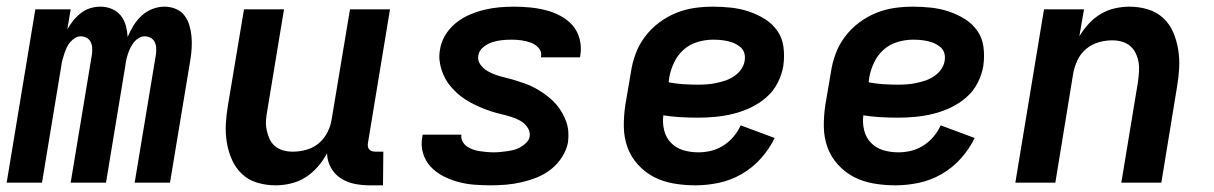

<svg xmlns="http://www.w3.org/2000/svg" viewBox="-21 -548 3641 576"><path d="M-1 0 85 -520H191L181 -460Q189 -474 199 -486.5Q209 -499 222 -509Q235 -519 250 -523.5Q265 -528 280 -528Q299 -528 315 -521Q331 -514 341.5 -501Q352 -488 356.5 -471Q361 -454 362 -437Q369 -454 379 -470.5Q389 -487 403.5 -500.5Q418 -514 436 -521Q454 -528 472 -528Q490 -528 506 -521.5Q522 -515 532 -502Q542 -489 547 -472.5Q552 -456 553.5 -439Q555 -422 554 -404Q553 -386 550 -368L489 0H383L447 -386Q448 -395 447.5 -404.5Q447 -414 443 -422Q439 -430 431 -434.5Q423 -439 413 -439Q404 -439 395.5 -434Q387 -429 381 -421.5Q375 -414 370.5 -405Q366 -396 363 -387Q360 -378 358 -369Q356 -360 355 -351L297 0H191L255 -386Q256 -395 255.5 -404.5Q255 -414 251 -422Q247 -430 239 -434.5Q231 -439 221 -439Q212 -439 204 -434Q196 -429 189.5 -421.5Q183 -414 179 -405Q175 -396 172 -387Q169 -378 166.5 -369Q164 -360 163 -351L105 0Z M806 8Q777 8 750.5 0Q724 -8 705 -26Q686 -44 675 -68.5Q664 -93 659.5 -120.5Q655 -148 656.5 -176Q658 -204 663 -233L711 -520H831L781 -217Q778 -202 777 -187Q776 -172 779 -158Q782 -144 787.5 -131.5Q793 -119 803.5 -110Q814 -101 828 -97Q842 -93 857 -93Q877 -93 897.5 -98.5Q918 -104 934.5 -117.5Q951 -131 961 -150.5Q971 -170 974 -190L1029 -520H1149L1083 -120Q1082 -115 1082.5 -109.5Q1083 -104 1086.5 -100Q1090 -96 1095 -94.5Q1100 -93 1106 -93H1129L1128 8H1089Q1065 8 1042.5 3.5Q1020 -1 1001.5 -13Q983 -25 972 -44.5Q961 -64 960 -88Q949 -67 932.5 -48Q916 -29 895.5 -16Q875 -3 851.5 2.5Q828 8 806 8Z M1451 8Q1426 8 1401 6Q1376 4 1352.5 -2.5Q1329 -9 1308 -20Q1287 -31 1271 -48Q1255 -65 1248 -88.5Q1241 -112 1246 -138L1247 -144H1364L1363 -143Q1362 -132 1367 -123Q1372 -114 1380 -108.5Q1388 -103 1398 -99.5Q1408 -96 1418 -94.5Q1428 -93 1439 -92Q1450 -91 1460 -91Q1470 -91 1480.5 -92Q1491 -93 1501 -94.5Q1511 -96 1521 -98.5Q1531 -101 1540.5 -106.5Q1550 -112 1558 -120Q1566 -128 1568 -138Q1570 -154 1561 -166.5Q1552 -179 1539.5 -186Q1527 -193 1512.5 -197.5Q1498 -202 1483 -205.5Q1468 -209 1454 -213.5Q1440 -218 1426.5 -223.5Q1413 -229 1400 -235.5Q1387 -242 1374.5 -250Q1362 -258 1351.5 -267.5Q1341 -277 1331.5 -288Q1322 -299 1315 -312Q1308 -325 1303.5 -339Q1299 -353 1297.5 -368Q1296 -383 1299 -399Q1302 -421 1314.5 -442Q1327 -463 1346 -478.5Q1365 -494 1387 -503.5Q1409 -513 1431.5 -518.5Q1454 -524 1476.5 -526Q1499 -528 1521 -528Q1546 -528 1570.5 -525.5Q1595 -523 1618 -517Q1641 -511 1662 -499.5Q1683 -488 1697.5 -471Q1712 -454 1718 -430.5Q1724 -407 1720 -382L1719 -376H1602V-377Q1605 -393 1595 -404Q1585 -415 1571.5 -420Q1558 -425 1543.5 -427Q1529 -429 1514 -429Q1500 -429 1485 -427.5Q1470 -426 1456 -421.5Q1442 -417 1429 -406.5Q1416 -396 1414 -382Q1411 -367 1420 -354.5Q1429 -342 1442 -334.5Q1455 -327 1469 -322.5Q1483 -318 1497.5 -314.5Q1512 -311 1526.5 -306.5Q1541 -302 1555 -297Q1569 -292 1582 -285Q1595 -278 1607 -270Q1619 -262 1630 -252.5Q1641 -243 1650 -232Q1659 -221 1666 -208.5Q1673 -196 1678 -182Q1683 -168 1684 -152.5Q1685 -137 1683 -121Q1679 -99 1665.5 -77.5Q1652 -56 1632.5 -40.5Q1613 -25 1590.5 -16Q1568 -7 1544.5 -1.5Q1521 4 1497.5 6Q1474 8 1451 8Z M2065 8Q2032 8 2000 2.5Q1968 -3 1941 -17Q1914 -31 1893 -54Q1872 -77 1861.5 -106Q1851 -135 1850.5 -167.5Q1850 -200 1855 -233L1872 -333Q1876 -360 1886 -387Q1896 -414 1914 -438Q1932 -462 1956 -480Q1980 -498 2007 -509Q2034 -520 2062 -524Q2090 -528 2117 -528Q2145 -528 2172.5 -525Q2200 -522 2225.5 -513.5Q2251 -505 2273.5 -491Q2296 -477 2311 -455.5Q2326 -434 2329.5 -406.5Q2333 -379 2329 -351Q2325 -325 2312 -299.5Q2299 -274 2277.5 -255.5Q2256 -237 2230.5 -225Q2205 -213 2178.5 -206.5Q2152 -200 2125.5 -197.5Q2099 -195 2073 -195Q2046 -195 2020 -196.5Q1994 -198 1969 -202Q1966 -179 1971.5 -157Q1977 -135 1992 -119.5Q2007 -104 2028.5 -97.5Q2050 -91 2074 -91Q2093 -91 2112 -95.5Q2131 -100 2148.5 -111Q2166 -122 2179.5 -138Q2193 -154 2201 -172L2303 -134Q2287 -101 2261.5 -72.5Q2236 -44 2203.5 -25.5Q2171 -7 2135.5 0.5Q2100 8 2065 8ZM2072 -294Q2086 -294 2100 -295Q2114 -296 2128 -299Q2142 -302 2155.5 -306.5Q2169 -311 2181.5 -319.5Q2194 -328 2202.5 -340Q2211 -352 2213 -366Q2215 -378 2212 -388.5Q2209 -399 2201 -406Q2193 -413 2183.5 -417.5Q2174 -422 2162.5 -424.5Q2151 -427 2140 -428Q2129 -429 2118 -429Q2095 -429 2071.5 -422Q2048 -415 2030 -399Q2012 -383 2001.5 -361Q1991 -339 1987 -317L1985 -301Q2006 -297 2028 -295.5Q2050 -294 2072 -294Z M2665 8Q2632 8 2600 2.5Q2568 -3 2541 -17Q2514 -31 2493 -54Q2472 -77 2461.5 -106Q2451 -135 2450.5 -167.5Q2450 -200 2455 -233L2472 -333Q2476 -360 2486 -387Q2496 -414 2514 -438Q2532 -462 2556 -480Q2580 -498 2607 -509Q2634 -520 2662 -524Q2690 -528 2717 -528Q2745 -528 2772.5 -525Q2800 -522 2825.5 -513.5Q2851 -505 2873.5 -491Q2896 -477 2911 -455.5Q2926 -434 2929.5 -406.5Q2933 -379 2929 -351Q2925 -325 2912 -299.5Q2899 -274 2877.5 -255.5Q2856 -237 2830.5 -225Q2805 -213 2778.5 -206.5Q2752 -200 2725.5 -197.5Q2699 -195 2673 -195Q2646 -195 2620 -196.5Q2594 -198 2569 -202Q2566 -179 2571.5 -157Q2577 -135 2592 -119.5Q2607 -104 2628.5 -97.5Q2650 -91 2674 -91Q2693 -91 2712 -95.5Q2731 -100 2748.5 -111Q2766 -122 2779.5 -138Q2793 -154 2801 -172L2903 -134Q2887 -101 2861.5 -72.5Q2836 -44 2803.5 -25.5Q2771 -7 2735.5 0.5Q2700 8 2665 8ZM2672 -294Q2686 -294 2700 -295Q2714 -296 2728 -299Q2742 -302 2755.5 -306.5Q2769 -311 2781.5 -319.5Q2794 -328 2802.5 -340Q2811 -352 2813 -366Q2815 -378 2812 -388.5Q2809 -399 2801 -406Q2793 -413 2783.5 -417.5Q2774 -422 2762.5 -424.5Q2751 -427 2740 -428Q2729 -429 2718 -429Q2695 -429 2671.5 -422Q2648 -415 2630 -399Q2612 -383 2601.5 -361Q2591 -339 2587 -317L2585 -301Q2606 -297 2628 -295.5Q2650 -294 2672 -294Z M3025 0 3111 -520H3231L3217 -439Q3229 -459 3245 -476.5Q3261 -494 3281 -506Q3301 -518 3323.5 -523Q3346 -528 3367 -528Q3396 -528 3422.5 -520Q3449 -512 3468.5 -494Q3488 -476 3498.5 -451.5Q3509 -427 3513.5 -399.5Q3518 -372 3516.5 -344Q3515 -316 3510 -287L3463 0H3343L3393 -303Q3395 -318 3396 -333Q3397 -348 3394.5 -362Q3392 -376 3386 -388.5Q3380 -401 3369.5 -410Q3359 -419 3345 -423Q3331 -427 3316 -427Q3296 -427 3276 -421.5Q3256 -416 3239 -402.5Q3222 -389 3212.5 -369.5Q3203 -350 3199 -330L3145 0Z"/></svg>

Font: Iosevka Extended
Style: Bold Italic
Weight: 700
Width: 7
Italic angle: -9°
Monospace: yes
Designer: Belleve Invis
Foundry: Belleve Invis
Version: Version 32.5.0; ttfautohint (v1.8.4)